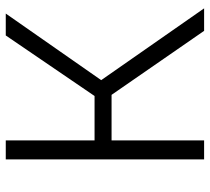

<svg xmlns="http://www.w3.org/2000/svg" viewBox="-51 -677 728 666"><g transform="rotate(-90 313.0 -344.0)"><path d="M617 0 368 -357 599 -688H523L313 -380H159V-688H93V0H159V-321H317L539 0Z"/></g></svg>

Font: Roundo
Style: Regular
Weight: 400
Designer: Shiva Nallaperumal
Foundry: Indian Type Foundry
Version: Version 2.000